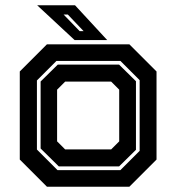

<svg xmlns="http://www.w3.org/2000/svg" viewBox="-20 -708 668 728"><path d="M158 0 55 -103V-437L158 -540H470.5L573.5 -437V-103L470.5 0ZM198 -63H436.5L509.5 -136V-404L436.5 -477H194L120 -403V-141ZM203 -77 134 -145V-399L199 -463H431.5L495.5 -400V-140L431.5 -77ZM227 -141.5H401.5L432 -172V-368L401.5 -398.5H227L196.5 -368V-172ZM386.5 -556H263L121 -688H264.5ZM297 -590 237 -653H221L282 -590Z"/></svg>

Font: Tourney
Style: Bold
Weight: 700
Designer: Tyler Finck
Foundry: Etcetera Type Co
Version: Version 1.015